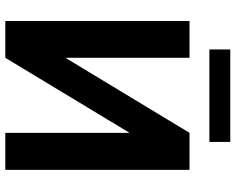

<svg xmlns="http://www.w3.org/2000/svg" viewBox="-104 -804 908 741"><g transform="rotate(90 350.5 -434.0)"><path d="M493.2 -710.9H636.2V0H493.2V-476.6L491.7 -477.1L203.6 0H61.5V-710.9H203.6V-234.9L205.1 -234.4ZM528.3 -787.6H171.4V-868.2H528.3Z"/></g></svg>

Font: Roboto Web
Style: Bold
Weight: 700
Designer: Google
Version: Version 1.200310; 2013